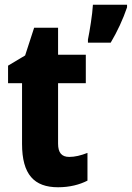

<svg xmlns="http://www.w3.org/2000/svg" viewBox="-20 -873 556 810"><path d="M516 -842V-853H372C370 -813 358 -740 351 -706V-693H447C475 -740 499 -792 516 -842ZM272 -211C240 -211 225 -229 225 -267V-522H342V-642H225V-756H124L86 -639L14 -596V-522H73V-266C73 -137 124 -83 225 -83C274 -83 316 -94 349 -111V-228C321 -217 296 -211 272 -211Z"/></svg>

Font: Noto Sans Kannada UI Condensed ExtraBold
Style: Regular
Weight: 800
Width: 3
Designer: Jelle Bosma - Monotype Design Team
Foundry: Monotype Imaging Inc.
Version: Version 2.005